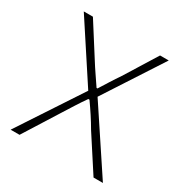

<svg xmlns="http://www.w3.org/2000/svg" viewBox="-130 -628 694 728"><g transform="rotate(30 217.0 -263.5)"><path d="M15 0H54L149 -151C170 -184 190 -217 212 -248H217C239 -217 261 -184 280 -151L378 0H419L238 -273L403 -527H365L278 -387C258 -358 241 -330 222 -300H218C198 -330 178 -358 160 -387L71 -527H31L196 -275Z"/></g></svg>

Font: Noto Sans CJK KR Thin
Style: Regular
Weight: 250
Designer: Ryoko NISHIZUKA (kana & ideographs); Paul D. Hunt (Latin, Greek & Cyrillic); Wenlong ZHANG (bopomofo); Sandoll Communica
Foundry: Adobe Systems Incorporated
Version: Version 1.002;PS 1.002;hotconv 1.0.82;makeotf.lib2.5.63406